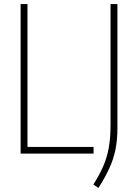

<svg xmlns="http://www.w3.org/2000/svg" viewBox="-20 -760 683 950"><path d="M82 0V-740H116V-33H443V0ZM467 170 442 153Q472 105.5 490.8 62.5Q509.5 19.5 518.2 -29.2Q527 -78 527 -143V-740H561V-128Q561 -66.5 551 -18.5Q541 29.5 520.2 74.2Q499.5 119 467 170Z"/></svg>

Font: Encode Sans Condensed Condensed Thin
Style: Regular
Weight: 100
Width: 3
Designer: Multiple Designers
Foundry: Impallari Type
Version: Version 3.000; ttfautohint (v1.8.3) -l 8 -r 50 -G 200 -x 14 